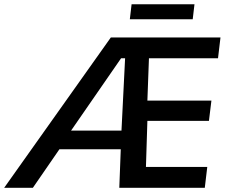

<svg xmlns="http://www.w3.org/2000/svg" viewBox="-53 -888 1126 908"><path d="M561 -796.9 569.3 -867.7H866.7L858.4 -796.9ZM-33.2 0 471.2 -710.9H989.7L978 -612.3H651.4L644 -412.1H946.8L935.1 -316.4H644L637.2 -98.6H927.2L915.5 0H511.2L518.1 -182.1H228L102.5 0ZM283.2 -270.5H521.5L538.6 -612.3H519.5Z"/></svg>

Font: Muli
Style: Semi-BoldItalic
Weight: 600
Italic angle: -7°
Designer: Vernon Adams
Foundry: newtypography
Version: Version 2.0; ttfautohint (v1.00rc1.2-2d82) -l 8 -r 50 -G 200